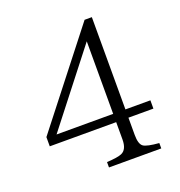

<svg xmlns="http://www.w3.org/2000/svg" viewBox="-129 -836 877 935"><g transform="rotate(-20 309.0 -368.0)"><path d="M578.6 -205.1H449.2V-115.7Q449.2 -67.9 468.3 -54.7Q486.3 -42.5 548.3 -37.6V-9.8H277.3V-37.6Q335 -41 354.5 -49.8Q385.7 -63 385.7 -115.7V-205.1H41.5V-252.9L411.6 -726.1H449.2V-248H578.6ZM385.7 -248V-624L92.3 -248Z"/></g></svg>

Font: I.Ming
Style: Regular
Weight: 400
Designer: Ichiten Fonts Project
Version: Version 5.10 Mar 24, 2018